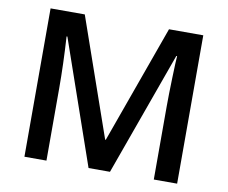

<svg xmlns="http://www.w3.org/2000/svg" viewBox="-78 -812 1079 910"><g transform="rotate(10 461.5 -357.0)"><path d="M402.8 0 195.8 -596.2H191.9Q200.2 -463.4 200.2 -347.2V0H94.2V-713.9H258.8L457 -146H460L664.1 -713.9H829.1V0H716.8V-353Q716.8 -406.2 719.5 -491.7Q722.2 -577.1 724.1 -595.2H720.2L505.9 0Z"/></g></svg>

Font: Samim Medium FD
Style: Medium-FD
Weight: 500
Foundry: DejaVu fonts team - Redesigned by Saber Rastikerdar
Version: Version 4.0.5